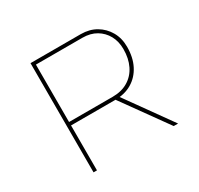

<svg xmlns="http://www.w3.org/2000/svg" viewBox="-148 -883 1107 1066"><g transform="rotate(-30 405.5 -350.0)"><path d="M164 0V-700H486Q541 -700 583 -675.5Q625 -651 649.5 -608.5Q674 -566 674 -511Q674 -443 648.5 -393Q623 -343 577 -315.5Q531 -288 468 -288H186V0ZM678 0 464 -298 490 -302 706 0ZM186 -310H466Q523 -310 564.5 -335Q606 -360 628 -405Q650 -450 650 -510Q650 -559 629.5 -596.5Q609 -634 572 -656Q535 -678 484 -678H186Z"/></g></svg>

Font: Lexend Mega Thin
Style: Regular
Weight: 250
Version: Version 1.007